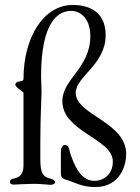

<svg xmlns="http://www.w3.org/2000/svg" viewBox="-20 -742 567 776"><path d="M20 -8C20 0 24 4 36 4C45 4 90 1 120 1C143 1 181 5 184 5C194 5 203 0 203 -4C203 -11 197 -17 181 -21C153 -28 143 -44 143 -98V-168C143 -270 148 -350 148 -371C148 -384 146 -423 146 -433C146 -660 219 -698 267 -698C308 -698 345 -665 345 -596C345 -467 232 -423 232 -333C232 -209 436 -182 436 -89C436 -32 393 -11 362 -11C300 -11 277 -88 267 -113C258 -136 262 -156 241 -156C234 -156 226 -145 226 -130V-43C226 -18 238 -19 262 -11C277 -6 312 14 364 14C472 14 490 -83 490 -119C490 -250 286 -277 286 -367C286 -433 407 -480 407 -600C407 -704 326 -722 275 -722C155 -722 75 -590 75 -423C75 -408 42 -419 42 -399C42 -389 75 -371 75 -367V-75C75 -5 20 -31 20 -8Z"/></svg>

Font: OFL Sorts Mill Goudy
Style: Regular
Weight: 500
Version: Version 003.000